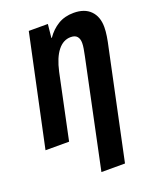

<svg xmlns="http://www.w3.org/2000/svg" viewBox="-172 -823 946 1163"><g transform="rotate(-20 300.5 -242.0)"><path d="M422 -454Q427 -478 430.5 -498.5Q434 -519 434 -535Q434 -562 421 -577Q408 -592 380 -592Q332 -592 297 -548Q262 -504 243 -418L155 0H3L155 -714H278L269 -627H272Q303 -672 346 -698Q389 -724 447 -724Q517 -724 555 -685.5Q593 -647 593 -580Q593 -554 588 -521.5Q583 -489 574 -450L428 240H276Z"/></g></svg>

Font: Noto Sans Condensed ExtraBold
Style: Italic
Weight: 800
Width: 3
Italic angle: -12°
Designer: Monotype Design Team
Foundry: Monotype Imaging Inc.
Version: Version 2.013; ttfautohint (v1.8.4.7-5d5b)